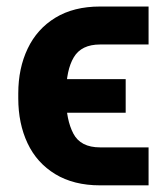

<svg xmlns="http://www.w3.org/2000/svg" viewBox="-20 -550 500 577"><path d="M426.5 -107.1V7H280.7Q201.5 7 146.1 -26.7Q90.7 -60.3 62.8 -119.5Q34.9 -178.7 34.9 -254.6V-269.2Q34.9 -344.7 63.2 -404Q91.4 -463.2 146.5 -496.8Q201.6 -530.4 280.7 -530.4H426.5V-416.3H280.7Q224.7 -416.3 201.8 -377.9Q178.8 -339.4 178.8 -269.2V-254.6Q178.8 -190.1 200.4 -148.6Q222.1 -107.1 280.7 -107.1ZM357.7 -211.3H124.7V-312.1H357.7Z"/></svg>

Font: Pretendard Variable
Style: Regular
Weight: 400
Designer: Base glyphs from Inter by Rasmus Andersson; Hangul glyphs from Noto Sans CJK(Source Han Sans) by Jang Soo-young and Kang
Foundry: Kil Hyung-jin
Version: Version 1.100;FEAKit 1.0